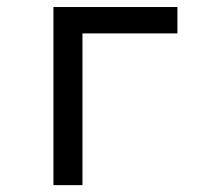

<svg xmlns="http://www.w3.org/2000/svg" viewBox="-20 -538 626 558"><path d="M135.3 0V-517.6H495.6V-440.9H219.7V0Z"/></svg>

Font: Cascadia Mono NF SemiLight
Style: Regular
Weight: 350
Monospace: yes
Designer: Aaron Bell
Foundry: Saja Typeworks
Version: Version 2404.023; ttfautohint (v1.8.4)